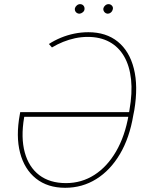

<svg xmlns="http://www.w3.org/2000/svg" viewBox="-20 -892 709 922"><path d="M404.3 -737.3Q489.7 -737.3 545.7 -691.9Q601.6 -646.5 622.8 -562.5Q644 -478.5 625 -363.3L620.1 -338.9Q602.1 -230 555.9 -152.1Q509.8 -74.2 442.4 -32.2Q375 9.8 293 9.8Q208.5 9.8 152.8 -34.7Q97.2 -79.1 76.4 -158.4Q55.7 -237.8 75.2 -342.8L77.1 -353.5H610.4L605.5 -331.1H96.7L95.7 -327.1Q79.6 -231 98.9 -160.2Q118.2 -89.4 168.7 -51Q219.2 -12.7 296.9 -12.7Q371.6 -12.7 433.1 -52Q494.6 -91.3 537.4 -164.8Q580.1 -238.3 597.7 -339.8L601.6 -363.3Q616.2 -445.3 609.4 -510.3Q602.5 -575.2 576.2 -620.8Q549.8 -666.5 505.6 -690.7Q461.4 -714.8 401.4 -714.8Q370.6 -714.8 340.8 -708.5Q311 -702.1 283.2 -690.9Q255.4 -679.7 229.5 -664.1L214.8 -680.7Q241.7 -698.2 272.5 -710.9Q303.2 -723.6 336.7 -730.5Q370.1 -737.3 404.3 -737.3ZM361.3 -826.2Q350.6 -826.7 344.2 -834.2Q337.9 -841.8 339.8 -852.5Q341.8 -859.9 348.9 -866Q356 -872.1 364.3 -872.1Q375 -872.1 381.1 -864.7Q387.2 -857.4 385.7 -846.7Q384.8 -838.9 377.2 -832.8Q369.6 -826.7 361.3 -826.2ZM498 -826.2Q487.3 -826.7 481 -834.7Q474.6 -842.8 476.6 -852.5Q478 -859.4 485.1 -865.7Q492.2 -872.1 501 -872.1Q511.2 -872.1 517.8 -864.5Q524.4 -856.9 521.5 -846.7Q519.5 -837.9 512.9 -832.3Q506.3 -826.7 498 -826.2Z"/></svg>

Font: Inter Tight Thin
Style: Italic
Weight: 250
Italic angle: -9.39999°
Designer: Rasmus Andersson
Foundry: rsms
Version: Version 3.004